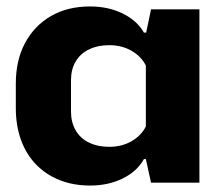

<svg xmlns="http://www.w3.org/2000/svg" viewBox="-20 -566 684 595"><path d="M259 9Q207 9 164.5 -8Q122 -25 91.5 -56.5Q61 -88 45 -132.5Q29 -177 29 -231V-307Q29 -379 57.5 -432.5Q86 -486 137.5 -516Q189 -546 259 -546Q316 -546 360.5 -524Q405 -502 426 -465H433L448 -537H598V0H448L432 -73H426Q405 -35 360.5 -13Q316 9 259 9ZM318 -111Q357 -111 387 -128Q417 -145 432 -174V-363Q417 -392 387 -409Q357 -426 318 -426Q283 -426 256 -413Q229 -400 214.5 -375.5Q200 -351 200 -317V-221Q200 -187 214.5 -162Q229 -137 256 -124Q283 -111 318 -111Z"/></svg>

Font: Hubot Sans Condensed ExtraLight
Style: Bold
Weight: 700
Version: Version 2.000